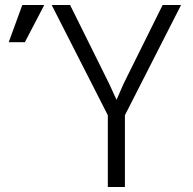

<svg xmlns="http://www.w3.org/2000/svg" viewBox="-20 -753 779 773"><path d="M188 -732.9H262.2L419.9 -415L449.2 -351.1L477.1 -415L634.8 -732.9H709L482.9 -289.1V0H414.1V-289.1ZM15.1 -583 69.8 -732.9H158.2L80.1 -583Z"/></svg>

Font: Kreadon
Style: Regular
Weight: 400
Designer: kohakuno
Foundry: StudioGnu
Version: Version 1.000;Glyphs 3.1.2 (3151)